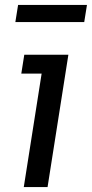

<svg xmlns="http://www.w3.org/2000/svg" viewBox="-20 -755 371 775"><path d="M172 0H76L160 -534H256ZM244 -458H66L78 -534H256ZM320 -666H42L53 -735H331Z"/></svg>

Font: Sora Variable Italic
Style: Regular
Weight: 400
Designer: Jonathan Barnbrook, Julián Moncada
Foundry: Barnbrook Fonts
Version: Version 2.000